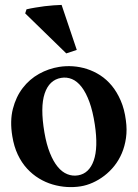

<svg xmlns="http://www.w3.org/2000/svg" viewBox="-20 -752 564 785"><path d="M494.6 -260.3Q500 -221.7 495.1 -187.7Q490.2 -153.8 478 -125.2Q465.8 -96.7 447.3 -73.5Q428.7 -50.3 406.2 -33.2Q383.8 -16.1 359.1 -5.1Q334.5 5.9 310.1 9.8Q282.7 14.2 253.4 12.5Q224.1 10.7 195.1 2.2Q166 -6.3 139.4 -22.5Q112.8 -38.6 90.6 -62.7Q68.4 -86.9 52.7 -119.9Q37.1 -152.8 30.3 -195.3Q20 -257.8 32.7 -307.1Q45.4 -356.4 73 -392.3Q100.6 -428.2 139.6 -450Q178.7 -471.7 221.7 -478.5Q249 -482.9 278.1 -481Q307.1 -479 335.4 -470Q363.8 -460.9 389.9 -444.1Q416 -427.2 437.3 -401.4Q458.5 -375.5 473.6 -340.6Q488.8 -305.7 494.6 -260.3ZM299.8 -35.2Q344.7 -43 363.3 -95.9Q381.8 -148.9 367.7 -242.7Q359.4 -297.4 345.5 -335.4Q331.5 -373.5 313.5 -396.7Q295.4 -419.9 274.2 -428.7Q252.9 -437.5 230 -433.6Q181.2 -425.3 162.6 -369.6Q144 -314 161.6 -210.4Q169.9 -161.6 184.1 -126.5Q198.2 -91.3 216.1 -69.8Q233.9 -48.3 255.4 -39.8Q276.9 -31.2 299.8 -35.2ZM88.4 -713.9Q105 -717.8 124 -720.9Q143.1 -724.1 162.1 -726.6Q181.2 -729 199.2 -730.2Q217.3 -731.4 231.9 -731.9L293.9 -547.9L251 -533.7L83 -697.3Z"/></svg>

Font: Varendra
Style: Regular
Weight: 700
Designer: Jacob Thomas
Foundry: Bangla Type Foundry
Version: Version 1.008